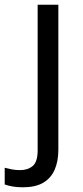

<svg xmlns="http://www.w3.org/2000/svg" viewBox="-75 -556 353 816"><path d="M22 240Q-3 240 -22 236.5Q-41 233 -55 228V157Q-40 161 -24 164Q-8 167 11 167Q43 167 64 149.5Q85 132 85 83V-536H173V80Q173 130 157 166Q141 202 108 221Q75 240 22 240Z"/></svg>

Font: Noto Sans Balinese
Style: Regular
Weight: 400
Designer: Aditya Bayu, David Williams
Foundry: David Williams
Version: Version 2.003